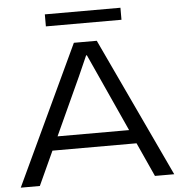

<svg xmlns="http://www.w3.org/2000/svg" viewBox="-59 -946 940 1002"><g transform="rotate(-5 411.0 -445.0)"><path d="M9 0 351 -729H471L813 0H712L459 -557L413 -658H409L363 -554L109 0ZM181 -178 212 -250H611L640 -178ZM213 -827V-890H609V-827Z"/></g></svg>

Font: Mona Sans Expanded
Style: Regular
Weight: 400
Width: 7
Designer: Deni Anggara
Foundry: GitHub
Version: Version 2.000